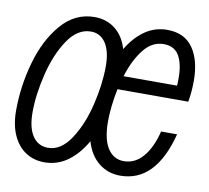

<svg xmlns="http://www.w3.org/2000/svg" viewBox="-68 -633 785 721"><g transform="rotate(10 325.0 -273.0)"><path d="M7 -161Q7 -255 33 -346.5Q59 -438 111 -498Q163 -558 237 -558Q283 -558 316 -532Q349 -506 363 -458Q391 -505 429 -531.5Q467 -558 514 -558Q580 -558 612.5 -511.5Q645 -465 645 -386Q645 -345 638 -306H368Q354 -236 354 -181Q354 -113 376.5 -78.5Q399 -44 438 -44Q480 -44 510.5 -79Q541 -114 557 -178H618Q569 12 434 12Q387 12 352 -16Q317 -44 302 -96Q273 -45 233.5 -16.5Q194 12 145 12Q104 12 73 -8.5Q42 -29 24.5 -68Q7 -107 7 -161ZM149 -44Q198 -44 235 -100Q272 -156 291 -235.5Q310 -315 310 -383Q310 -440 289.5 -471Q269 -502 233 -502Q182 -502 145 -447Q108 -392 88.5 -312.5Q69 -233 69 -165Q69 -107 90 -75.5Q111 -44 149 -44ZM586 -358Q587 -368 587 -387Q587 -441 569 -472Q551 -503 510 -503Q466 -503 434 -462.5Q402 -422 382 -358Z"/></g></svg>

Font: Azeret Mono Light
Style: Italic
Weight: 300
Italic angle: -12°
Designer: Martin Vácha
Foundry: Displaay
Version: Version 1.000; Glyphs 3.0.3, build 3074